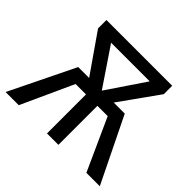

<svg xmlns="http://www.w3.org/2000/svg" viewBox="-160 -885 1082 1082"><g transform="rotate(45 380.5 -344.5)"><path d="M756 0H649L508 -311H426V0H335V-311H252L110 0H5L195 -389H282L120 -622V-689H644V-622L478 -389H566ZM383 -389 537 -617H229Z"/></g></svg>

Font: Trujillo
Style: Regular
Weight: 400
Designer: Fira Sans original fonts by bBox Type GmbH, Carrois Corporate GbR, & Edenspiekermann AG / Changes by Cristiano Sobral
Foundry: Fira Sans original fonts by bBox Type GmbH, Carrois Corporate GbR, & Edenspiekermann AG / Changes by Cristiano Sobral
Version: Version 4.301;October 17, 2021;FontCreator 14.0.0.2814 64-bi